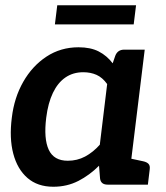

<svg xmlns="http://www.w3.org/2000/svg" viewBox="-20 -703 632 731"><path d="M183 8Q123 8 84.5 -25.5Q46 -59 30.5 -118Q15 -177 25 -255Q34 -331 68.5 -391.5Q103 -452 157 -487.5Q211 -523 279 -523Q325 -523 356 -507Q387 -491 409 -462L419 -491Q428 -514 453 -514H531L468 0H390Q364 0 361 -23L357 -72Q321 -36 278 -14Q235 8 183 8ZM238 -91Q274 -91 304 -107Q334 -123 360 -152L388 -383Q370 -408 347.5 -418Q325 -428 297 -428Q258 -428 229 -408Q200 -388 181.5 -349.5Q163 -311 156 -255Q146 -175 165.5 -133Q185 -91 238 -91ZM444 0 469 -101 525 -89Q539 -86 545.5 -79Q552 -72 550 -58L543 0ZM189 -610 198 -683H498L489 -610Z"/></svg>

Font: Aleo
Style: Bold Italic
Weight: 700
Italic angle: -7°
Version: Version 2.001;gftools[0.9.29]